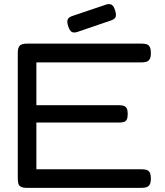

<svg xmlns="http://www.w3.org/2000/svg" viewBox="-20 -899 797 929"><path d="M110 10Q91 10 81 4.5Q71 -1 68.5 -11.5Q66 -22 66 -36V-643Q66 -669 76 -678.5Q86 -688 113 -688H665Q679 -688 689 -685Q699 -682 704.5 -672Q710 -662 710 -642Q710 -622 704 -612.5Q698 -603 688 -600Q678 -597 664 -597H156V-390H555Q569 -390 578.5 -387Q588 -384 593 -375Q598 -366 598 -347Q598 -329 593 -320Q588 -311 578 -308.5Q568 -306 553 -306H156V-80H665Q679 -80 689 -77Q699 -74 704.5 -64.5Q710 -55 710 -35Q710 -15 704 -5.5Q698 4 688 7Q678 10 664 10ZM353 -744Q336 -739 326.5 -745Q317 -751 310 -772Q303 -793 307.5 -804.5Q312 -816 331 -822L494 -877Q511 -882 521 -875.5Q531 -869 537 -848Q544 -827 539 -816Q534 -805 514 -799Z"/></svg>

Font: Fredoka SemiExpanded
Style: Regular
Weight: 400
Width: 6
Designer: Ben Nathan
Foundry: Milena B. Brandão, Ben Nathan
Version: Version 2.001